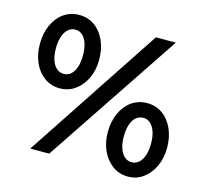

<svg xmlns="http://www.w3.org/2000/svg" viewBox="-103 -830 1045 960"><g transform="rotate(15 419.5 -350.0)"><path d="M129 0 592 -700H695L227 0ZM40 -518Q40 -573 59.5 -616.5Q79 -660 114 -684.5Q149 -709 194 -709Q239 -709 273.5 -684.5Q308 -660 327.5 -616.5Q347 -573 347 -518Q347 -465 327 -422Q307 -379 272 -354Q237 -329 193 -329Q148 -329 113.5 -353.5Q79 -378 59.5 -420.5Q40 -463 40 -518ZM263 -518Q263 -553 254.5 -579Q246 -605 230.5 -619Q215 -633 193 -633Q172 -633 156 -618.5Q140 -604 131.5 -578.5Q123 -553 123 -518Q123 -483 131.5 -457.5Q140 -432 156 -418Q172 -404 194 -404Q215 -404 230.5 -418Q246 -432 254.5 -457.5Q263 -483 263 -518ZM482 -180Q482 -235 501.5 -278.5Q521 -322 556 -346.5Q591 -371 636 -371Q681 -371 715.5 -346.5Q750 -322 769.5 -278.5Q789 -235 789 -180Q789 -127 769 -84Q749 -41 714.5 -16Q680 9 636 9Q591 9 556.5 -16Q522 -41 502 -83.5Q482 -126 482 -180ZM706 -180Q706 -215 697.5 -240.5Q689 -266 673 -280.5Q657 -295 636 -295Q614 -295 598 -281Q582 -267 573.5 -241Q565 -215 565 -180Q565 -145 573.5 -119.5Q582 -94 598 -79.5Q614 -65 636 -65Q657 -65 673 -79.5Q689 -94 697.5 -119.5Q706 -145 706 -180Z"/></g></svg>

Font: Our Lexend
Style: Regular
Weight: 400
Designer: Bonnie Shaver-Troup, Thomas Jockin
Foundry: Lexend
Version: Version 1.007